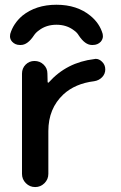

<svg xmlns="http://www.w3.org/2000/svg" viewBox="-20 -798 504 797"><path d="M371.1 -552.7Q374 -553.7 377 -553.7Q391.6 -553.7 403.3 -542Q417 -529.3 417 -509.8Q417 -491.2 403.8 -477.5Q390.6 -463.9 371.1 -460.9Q292 -451.2 243.2 -406.2Q180.7 -347.7 180.7 -253.9V-76.2Q180.7 -53.7 164.6 -37.6Q148.4 -21.5 126 -21.5Q103.5 -21.5 87.4 -37.6Q71.3 -53.7 71.3 -76.2V-492.2Q71.3 -514.6 86.4 -529.8Q101.6 -544.9 123 -544.9Q145.5 -544.9 161.1 -529.8Q176.8 -514.6 176.8 -493.2L177.7 -457Q177.7 -456.1 179.7 -455.1Q181.6 -454.1 182.6 -456.1Q256.8 -539.1 371.1 -552.7ZM406.2 -657.2Q407.2 -652.3 407.2 -647.5Q407.2 -635.7 398.4 -625Q385.7 -611.3 365.2 -611.3H361.3Q333 -611.3 306.6 -651.4Q299.8 -663.1 287.1 -671.9Q256.8 -695.3 214.4 -695.3Q171.9 -695.3 141.6 -671.9Q128.9 -663.1 121.1 -651.4Q94.7 -611.3 66.4 -611.3H62.5Q43 -611.3 30.3 -625Q21.5 -634.8 21.5 -647.5Q21.5 -651.4 22.5 -657.2Q35.2 -700.2 72.3 -732.4Q128.9 -778.3 214.4 -778.3Q299.8 -778.3 355.5 -732.4Q393.6 -701.2 406.2 -657.2Z"/></svg>

Font: Gen Jyuu Gothic Medium
Style: Regular
Weight: 500
Designer: [Source Han Sans]
Ryoko NISHIZUKA  (kana & ideographs); Paul D. Hunt (Latin, Greek & Cyrillic); Wenlong ZHANG  (bopomofo
Version: Version 1.002.20150607